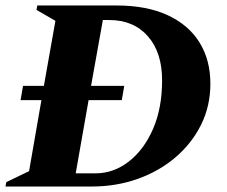

<svg xmlns="http://www.w3.org/2000/svg" viewBox="-50 -680 827 700"><path d="M-30 0 -27 -16 56 -56 101 -315H25L34 -367H110L152 -604L83 -644L86 -660H375Q485 -660 561.5 -624.5Q638 -589 677.5 -525Q717 -461 717 -375Q717 -294 683.5 -226Q650 -158 590.5 -107Q531 -56 452.5 -28Q374 0 285 0ZM394 -315H273L226 -48H298Q364 -48 419.5 -91Q475 -134 508 -210Q541 -286 541 -387Q541 -489 489 -548Q437 -607 348 -607H325L282 -367H403Z"/></svg>

Font: Spectral SC ExtraBold
Style: Italic
Weight: 800
Italic angle: -10°
Designer: Jean-Baptiste Levee
Foundry: Production Type
Version: Version 2.001